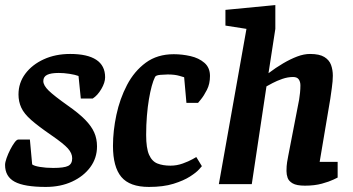

<svg xmlns="http://www.w3.org/2000/svg" viewBox="-21 -727 1395 758"><path d="M160 11Q75 11 37 -9.5Q-1 -30 -1 -76Q-1 -86 5 -103Q11 -120 19.5 -136.5Q28 -153 36.5 -164.5Q45 -176 51 -176H97L106 -78Q113 -72 136.5 -68Q160 -64 189 -64Q232 -64 248 -72Q264 -80 264 -102Q264 -122 247 -141Q230 -160 182 -193Q131 -228 102.5 -253Q74 -278 63 -302Q52 -326 52 -354Q52 -400 79 -436Q106 -472 152 -493Q198 -514 256 -514Q324 -514 359 -491Q394 -468 394 -422Q394 -401 379 -375.5Q364 -350 345 -338H298L289 -427Q276 -432 253.5 -435.5Q231 -439 211 -439Q180 -439 165 -431.5Q150 -424 150 -407Q150 -390 171 -369.5Q192 -349 247 -310Q290 -280 315 -254.5Q340 -229 351 -204Q362 -179 362 -149Q362 -103 335.5 -67Q309 -31 263.5 -10Q218 11 160 11Z M776 -71Q776 -71 765 -58.5Q754 -46 729 -30Q704 -14 664 -1.5Q624 11 567 11Q491 11 458 -28.5Q425 -68 425 -151Q425 -210 438.5 -273.5Q452 -337 480.5 -391.5Q509 -446 554.5 -479.5Q600 -513 665 -513Q698 -513 731 -505.5Q764 -498 786 -479Q808 -460 808 -427Q808 -396 796 -372.5Q784 -349 772.5 -335Q761 -321 761 -321H715L706 -422Q706 -422 687.5 -427.5Q669 -433 641 -433Q630 -433 612 -431.5Q594 -430 591 -423Q584 -409 578 -387Q572 -365 567 -335.5Q562 -306 559 -270Q556 -234 556 -194Q556 -142 567.5 -116Q579 -90 600.5 -81.5Q622 -73 652 -73Q677 -73 700.5 -81.5Q724 -90 739 -98.5Q754 -107 754 -107Z M952 -613 869 -626V-688L1066 -707V-613L1039 -438Q1068 -460 1097 -477Q1126 -494 1152.5 -504Q1179 -514 1203 -514Q1240 -514 1259.5 -502Q1279 -490 1286 -470.5Q1293 -451 1293 -428Q1293 -408 1289 -379.5Q1285 -351 1283 -337L1241 -88H1312V-26Q1312 -26 1295.5 -18Q1279 -10 1250 -2Q1221 6 1183 6Q1150 6 1134.5 -3Q1119 -12 1114.5 -25Q1110 -38 1110 -52Q1110 -72 1112.5 -87Q1115 -102 1117 -112L1160 -334Q1162 -346 1163.5 -361Q1165 -376 1165 -390Q1165 -404 1158.5 -413.5Q1152 -423 1136 -423Q1115 -423 1093.5 -415.5Q1072 -408 1055 -399Q1038 -390 1031 -386L973 0H843Z"/></svg>

Font: Faustina VF Beta
Style: Italic
Weight: 400
Italic angle: -8°
Designer: Alfonso Garcia
Foundry: Omnibus-Type
Version: Version 1.006